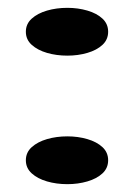

<svg xmlns="http://www.w3.org/2000/svg" viewBox="-20 -456 342 490"><path d="M152 -108Q179 -108 203 -101Q227 -94 241.5 -80.5Q256 -67 256 -47Q256 -27 241.5 -13.5Q227 0 203 7Q179 14 152 14Q124 14 100 7Q76 0 61 -13.5Q46 -27 46 -47Q46 -67 61 -80.5Q76 -94 100 -101Q124 -108 152 -108ZM152 -436Q179 -436 203 -429Q227 -422 241.5 -408.5Q256 -395 256 -375Q256 -355 241.5 -341.5Q227 -328 203 -321Q179 -314 152 -314Q124 -314 100 -321Q76 -328 61 -341.5Q46 -355 46 -375Q46 -395 61 -408.5Q76 -422 100 -429Q124 -436 152 -436Z"/></svg>

Font: Kalnia Expanded Light
Style: Regular
Weight: 300
Width: 7
Designer: Frida Medrano
Foundry: Frida Medrano
Version: Version 1.105